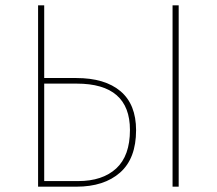

<svg xmlns="http://www.w3.org/2000/svg" viewBox="-20 -701 814 721"><path d="M266 -408Q374 -408 432.5 -358.5Q491 -309 491 -212Q491 -106 431 -53Q371 0 267 0H123V-681H146V-408ZM628 -681H651V0H628ZM273 -21Q365 -21 416.5 -68.5Q468 -116 468 -213Q468 -387 268 -387H146V-21Z"/></svg>

Font: FiraGO Thin
Style: Regular
Weight: 100
Designer: bBox Type
Foundry: bBox Type GmbH
Version: Version 1.001;PS 001.001;hotconv 1.0.88;makeotf.lib2.5.64775